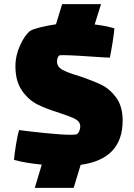

<svg xmlns="http://www.w3.org/2000/svg" viewBox="-20 -759 653 933"><path d="M372 42 338 154H149L183 41Q102 33 48 18Q50 -7 57.5 -55Q65 -103 73 -127Q114 -121 198 -112.5Q282 -104 325 -104Q350 -104 355 -108Q362 -113 366 -124Q370 -135 370 -144Q370 -167 347.5 -179.5Q325 -192 270 -210Q205 -230 162 -251.5Q119 -273 87 -318.5Q55 -364 55 -437Q55 -490 78.5 -540.5Q102 -591 127 -609Q139 -617 175 -626Q211 -635 252 -641L282 -739H471L440 -640Q500 -633 536 -621Q534 -597 527.5 -555.5Q521 -514 514 -479L487 -480Q332 -491 289 -491Q271 -491 269 -490Q264 -487 260.5 -479Q257 -471 257 -460Q257 -435 282.5 -420.5Q308 -406 363 -390Q428 -368 470.5 -348Q513 -328 544.5 -285Q576 -242 576 -173Q576 14 372 42Z"/></svg>

Font: Lalezar
Style: Regular
Weight: 400
Designer: Borna Izadpanah
Foundry: Borna Izadpanah
Version: Version 1.003;November 28, 2018;FontCreator 11.5.0.2421 64-b